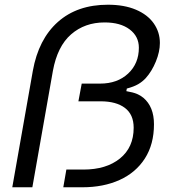

<svg xmlns="http://www.w3.org/2000/svg" viewBox="-20 -793 716 813"><path d="M119 -493Q143 -627 225 -700Q307 -773 437 -773Q506 -773 555.5 -752Q605 -731 631 -694Q657 -657 657 -611Q657 -574 640 -532.5Q623 -491 597 -462Q583 -447 565 -436.5Q547 -426 517 -418L515 -407Q544 -402 559.5 -395.5Q575 -389 587 -379Q632 -341 632 -267Q632 -182 593.5 -122Q555 -62 486.5 -31Q418 0 329 0H248L261 -75H333Q430 -75 488 -122Q546 -169 546 -252Q546 -308 509 -336Q472 -364 406 -364H312L326 -439H404Q477 -439 522.5 -481.5Q568 -524 568 -591Q568 -639 529 -668.5Q490 -698 423 -698Q339 -698 281 -647.5Q223 -597 204 -493L117 0H32Z"/></svg>

Font: Open Sauce Sans
Style: Italic
Weight: 400
Italic angle: -10°
Designer: Alfredo Marco Pradil
Foundry: Creative Sauce Fz LLC
Version: Version 1.477